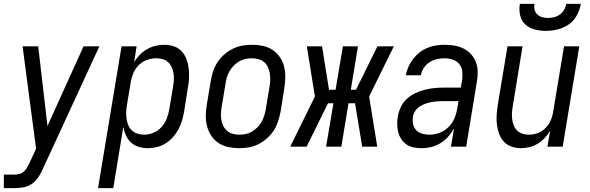

<svg xmlns="http://www.w3.org/2000/svg" viewBox="-36 -760 3056 995"><path d="M-16 215V145H37Q50 145 63 142Q76 139 87 129.5Q98 120 104.5 108Q111 96 117 84L151 11L81 -520H162L210 -107L397 -520H479L187 113Q186 116 184.5 119Q183 122 182 124V125Q172 145 158 164.5Q144 184 124 196Q104 208 81.5 211.5Q59 215 37 215Z M472 215 594 -520H672L659 -437Q671 -458 688 -475.5Q705 -493 726 -505Q747 -517 770 -522.5Q793 -528 815 -528Q841 -528 865 -520Q889 -512 905.5 -494Q922 -476 930.5 -453Q939 -430 942 -404.5Q945 -379 943.5 -353Q942 -327 937 -301L918 -181Q914 -158 907 -134.5Q900 -111 888.5 -89.5Q877 -68 860 -49Q843 -30 822 -17Q801 -4 777.5 2Q754 8 730 8Q706 8 683 1Q660 -6 643.5 -21Q627 -36 617 -57.5Q607 -79 603 -102L551 215ZM711 -62Q735 -62 759 -72Q783 -82 800.5 -101Q818 -120 827.5 -144Q837 -168 841 -192L861 -312Q864 -329 865 -346.5Q866 -364 863 -380.5Q860 -397 853.5 -412Q847 -427 835 -438Q823 -449 807 -453.5Q791 -458 774 -458Q750 -458 726 -449.5Q702 -441 684 -423.5Q666 -406 656 -383Q646 -360 642 -337L622 -217Q619 -199 618 -181Q617 -163 619.5 -145.5Q622 -128 628.5 -112Q635 -96 647 -84.5Q659 -73 676 -67.5Q693 -62 711 -62Z M1204 8Q1175 8 1147 2Q1119 -4 1096.5 -19Q1074 -34 1059 -56.5Q1044 -79 1037 -106Q1030 -133 1030.5 -161.5Q1031 -190 1036 -219L1056 -339Q1060 -364 1068 -389Q1076 -414 1090.5 -436.5Q1105 -459 1125.5 -477Q1146 -495 1170 -507Q1194 -519 1219.5 -523.5Q1245 -528 1270 -528Q1299 -528 1327 -522Q1355 -516 1377 -501Q1399 -486 1414.5 -463.5Q1430 -441 1436.5 -414Q1443 -387 1442.5 -358.5Q1442 -330 1437 -301L1418 -181Q1413 -156 1405 -131Q1397 -106 1382.5 -83.5Q1368 -61 1347.5 -43Q1327 -25 1303.5 -13Q1280 -1 1254.5 3.5Q1229 8 1204 8ZM1205 -62Q1221 -62 1238 -65.5Q1255 -69 1270 -78Q1285 -87 1298 -100Q1311 -113 1319.5 -128Q1328 -143 1333 -159.5Q1338 -176 1341 -192L1361 -312Q1364 -330 1364.5 -347.5Q1365 -365 1362 -381.5Q1359 -398 1352 -413Q1345 -428 1332.5 -438.5Q1320 -449 1303 -453.5Q1286 -458 1269 -458Q1252 -458 1235.5 -454.5Q1219 -451 1203.5 -442Q1188 -433 1175.5 -420Q1163 -407 1154 -392Q1145 -377 1140 -360.5Q1135 -344 1133 -328L1113 -208Q1110 -190 1109 -172.5Q1108 -155 1111 -138.5Q1114 -122 1121.5 -107Q1129 -92 1141.5 -81.5Q1154 -71 1170.5 -66.5Q1187 -62 1205 -62Z M1919 0H1841L1804 -225H1770L1733 0H1654L1692 -225H1664L1553 0H1468L1596 -260L1554 -520H1633L1669 -295H1703L1741 -520H1819L1782 -295H1809L1920 -520H2005L1877 -260Z M2149 8Q2128 8 2107.5 4Q2087 0 2071 -11Q2055 -22 2044 -38.5Q2033 -55 2028 -74.5Q2023 -94 2022.5 -115Q2022 -136 2026 -157Q2030 -181 2041 -205Q2052 -229 2071.5 -247Q2091 -265 2115 -276.5Q2139 -288 2164 -294.5Q2189 -301 2213.5 -303.5Q2238 -306 2263 -306H2352L2359 -347Q2362 -369 2359.5 -390.5Q2357 -412 2344 -428Q2331 -444 2310.5 -451Q2290 -458 2268 -458Q2248 -458 2228 -453.5Q2208 -449 2190 -437.5Q2172 -426 2160 -407.5Q2148 -389 2145 -370H2067Q2071 -392 2080.5 -413.5Q2090 -435 2104.5 -454Q2119 -473 2138 -488Q2157 -503 2179 -512Q2201 -521 2223.5 -524.5Q2246 -528 2268 -528Q2294 -528 2319.5 -523.5Q2345 -519 2367 -508Q2389 -497 2405.5 -478.5Q2422 -460 2430.5 -437Q2439 -414 2439.5 -388Q2440 -362 2435 -335L2380 0H2301L2317 -94Q2304 -71 2286 -51Q2268 -31 2245.5 -17.5Q2223 -4 2198 2Q2173 8 2149 8ZM2190 -62Q2216 -62 2242.5 -72Q2269 -82 2289 -102Q2309 -122 2319.5 -148Q2330 -174 2334 -200L2340 -236H2263Q2247 -236 2231.5 -235Q2216 -234 2200 -231Q2184 -228 2168.5 -222.5Q2153 -217 2139 -208Q2125 -199 2115.5 -184.5Q2106 -170 2104 -155Q2101 -135 2105 -116.5Q2109 -98 2121.5 -85Q2134 -72 2152.5 -67Q2171 -62 2190 -62Z M2664 8Q2638 8 2614 -0.5Q2590 -9 2574 -27Q2558 -45 2550 -68Q2542 -91 2539 -116Q2536 -141 2538 -167Q2540 -193 2544 -219L2594 -520H2672L2621 -208Q2618 -191 2617 -174Q2616 -157 2618.5 -140.5Q2621 -124 2627 -109Q2633 -94 2644.5 -83Q2656 -72 2672 -67Q2688 -62 2705 -62Q2728 -62 2751 -70.5Q2774 -79 2791.5 -97Q2809 -115 2818.5 -137.5Q2828 -160 2831 -183L2887 -520H2966L2880 0H2801L2815 -82Q2803 -62 2786.5 -44.5Q2770 -27 2750 -15Q2730 -3 2707.5 2.5Q2685 8 2664 8ZM2793 -600Q2763 -600 2734.5 -607.5Q2706 -615 2686 -633.5Q2666 -652 2659.5 -681Q2653 -710 2658 -740H2734Q2731 -724 2734.5 -709.5Q2738 -695 2748.5 -685Q2759 -675 2774 -671Q2789 -667 2804 -667Q2820 -667 2836 -671Q2852 -675 2865.5 -685Q2879 -695 2887.5 -709.5Q2896 -724 2898 -740H2974Q2969 -710 2953.5 -681Q2938 -652 2911.5 -633.5Q2885 -615 2854 -607.5Q2823 -600 2793 -600Z"/></svg>

Font: Iosevka SS04
Style: Italic
Weight: 400
Italic angle: -9°
Monospace: yes
Designer: Belleve Invis
Foundry: Belleve Invis
Version: Version 19.0.0; ttfautohint (v1.8.4)